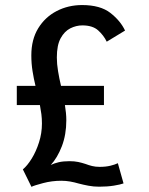

<svg xmlns="http://www.w3.org/2000/svg" viewBox="-20 -726 590 760"><path d="M104.5 13.5 70.5 -55.5Q88 -70 105.5 -98.2Q123 -126.5 134.5 -162.8Q146 -199 146 -237Q146 -256 143.8 -274Q141.5 -292 138 -310H46.5V-386H120.5Q113.5 -414.5 108.8 -444.5Q104 -474.5 104 -507Q104 -569.5 131.2 -614Q158.5 -658.5 204.2 -682.2Q250 -706 305 -706Q377 -706 417 -674.8Q457 -643.5 475 -605L402.5 -561Q390.5 -586 368.5 -605.8Q346.5 -625.5 306 -625.5Q281.5 -625.5 258.2 -613.8Q235 -602 220 -574.5Q205 -547 205 -498.5Q205 -473 209.8 -444.2Q214.5 -415.5 221.5 -386H391.5V-310H237Q239.5 -294.5 241 -279.5Q242.5 -264.5 242.5 -250Q242.5 -193 224.8 -147Q207 -101 181 -73Q194 -79.5 212.2 -83.8Q230.5 -88 255 -88Q274.5 -88 289.8 -84.8Q305 -81.5 318.5 -77Q331.5 -72 344.8 -68.8Q358 -65.5 374.5 -65.5Q398.5 -65.5 417 -70Q435.5 -74.5 446.5 -80L469 0Q457 4.5 430.8 8.8Q404.5 13 372.5 13Q350.5 13 330.5 9.2Q310.5 5.5 291.5 0.5Q274.5 -4.5 257.5 -7.5Q240.5 -10.5 222.5 -10.5Q185.5 -10.5 150.5 -1.2Q115.5 8 104.5 13.5Z"/></svg>

Font: Trispace SemiCondensed
Style: Regular
Weight: 400
Width: 4
Designer: Tyler Finck
Foundry: Etcetera Type Company
Version: Version 1.210; ttfautohint (v1.8.3)